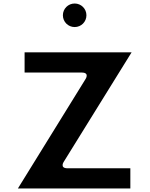

<svg xmlns="http://www.w3.org/2000/svg" viewBox="-20 -1098 854 1093"><path d="M405 -1078C367.8 -1078 338 -1048.2 338 -1011C338 -973.8 367.8 -944 405 -944C442.2 -944 472 -973.8 472 -1011C472 -1048.2 442.2 -1078 405 -1078ZM729.1 -800H120V-685H445C492.9 -685 466.3 -646.9 466.3 -646.9L81.8 -25H722V-140H365C317.1 -140 343.7 -178.2 343.7 -178.2Z"/></svg>

Font: Hussar Ekologiczny
Style: Regular
Weight: 400
Foundry: Cannot Into Space Fonts
Version: Version 0.97